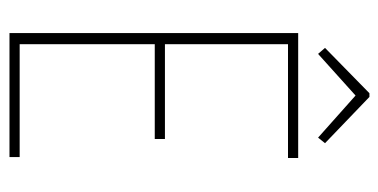

<svg xmlns="http://www.w3.org/2000/svg" viewBox="-222 -596 818 415"><g transform="rotate(90 187.5 -389.0)"><path d="M52 0V-624H322V-602H76V-336H281V-314H76V-22H320V0ZM97 -667 84 -682 182 -778H190L290 -682L278 -667L187 -748Z"/></g></svg>

Font: Inconsolata Condensed ExtraLight
Style: Regular
Weight: 200
Width: 3
Monospace: yes
Designer: Raph Levien, Cyreal, Brenton Simpson
Foundry: Raph Levien, Cyreal, Google
Version: Version 3.100; ttfautohint (v1.8.4.7-5d5b)